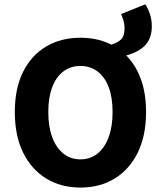

<svg xmlns="http://www.w3.org/2000/svg" viewBox="-20 -834 724 866"><path d="M547.4 -583.2 479.3 -631.8Q510.1 -640.6 525.9 -656.2Q541.8 -671.8 541.8 -705.3Q541.8 -724.5 536.7 -741.8Q531.6 -759.1 526.1 -770.5L635.2 -814.5Q646.7 -798.5 655.7 -772.1Q664.7 -745.7 664.7 -715.5Q664.7 -662.1 635.7 -630.7Q606.7 -599.3 547.4 -583.2ZM342.8 12Q254.9 12 188.3 -28.9Q121.6 -69.7 84.2 -146Q46.8 -222.2 46.8 -328.7Q46.8 -435.2 84.2 -510Q121.6 -584.9 188.3 -624.3Q254.9 -663.8 342.8 -663.8Q430.7 -663.8 497.4 -624.3Q564.1 -584.9 601.5 -510Q638.8 -435.2 638.8 -328.7Q638.8 -222.2 601.5 -146Q564.1 -69.7 497.4 -28.9Q430.7 12 342.8 12ZM342.8 -115.2Q387.3 -115.2 420 -141.5Q452.7 -167.7 470.3 -215.5Q487.8 -263.4 487.8 -328.7Q487.8 -394 470.3 -440.5Q452.7 -486.9 420 -511.7Q387.3 -536.5 342.8 -536.5Q298.4 -536.5 265.6 -511.7Q232.9 -486.9 215.4 -440.5Q197.8 -394 197.8 -328.7Q197.8 -263.4 215.4 -215.5Q232.9 -167.7 265.6 -141.5Q298.4 -115.2 342.8 -115.2Z"/></svg>

Font: Source Sans 3 VF
Style: Regular
Weight: 200
Designer: Paul D. Hunt
Foundry: Adobe
Version: Version 3.046;hotconv 1.0.118;makeotfexe 2.5.65603